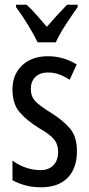

<svg xmlns="http://www.w3.org/2000/svg" viewBox="-20 -786 379 816"><path d="M307 -144Q307 -70 267 -30Q227 10 155 10Q118 10 87 1.5Q56 -7 33 -20V-104Q55 -86 87 -74.5Q119 -63 152 -63Q187 -63 207 -83.5Q227 -104 227 -141Q227 -173 208.5 -195Q190 -217 145 -242Q95 -273 64 -308.5Q33 -344 33 -406Q33 -470 74.5 -508.5Q116 -547 183 -547Q250 -547 306 -512L276 -447Q255 -461 232 -469.5Q209 -478 184 -478Q150 -478 130.5 -459Q111 -440 111 -408Q111 -376 130 -356Q149 -336 196 -307Q246 -276 276.5 -241Q307 -206 307 -144ZM140 -606Q124 -639 99 -680Q74 -721 48 -756V-766H93Q112 -749 134.5 -723.5Q157 -698 179 -672Q205 -702 222.5 -721Q240 -740 265 -766H310V-756Q288 -725 260.5 -683Q233 -641 217 -606Z"/></svg>

Font: Noto Sans Khmer UI ExtraCondensed
Style: Regular
Weight: 400
Width: 2
Designer: Danh Hong and the Monotype Design Team
Foundry: Monotype Imaging Inc.
Version: Version 2.002; ttfautohint (v1.8.4.7-5d5b)